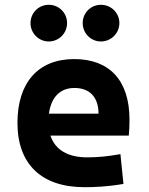

<svg xmlns="http://www.w3.org/2000/svg" viewBox="-20 -775 626 805"><path d="M334 9.8C376 9.8 431.2 7.8 497.6 -3.9L484.9 -128.9C437.5 -120.1 392.6 -115.2 345.7 -115.2C264.6 -115.2 211.4 -146.5 191.4 -206.5H520C522 -227.5 522.9 -249 522.9 -273.4C522.9 -438.5 438.5 -527.3 291 -527.3C140.1 -527.3 53.2 -428.7 53.2 -259.8C53.2 -85.9 154.8 9.8 334 9.8ZM403.3 -601.1C445.8 -601.1 480.5 -635.7 480.5 -678.2C480.5 -721.2 445.8 -754.9 403.3 -754.9C360.8 -754.9 326.7 -721.2 326.7 -678.2C326.7 -635.7 360.8 -601.1 403.3 -601.1ZM184.6 -601.1C227.1 -601.1 261.2 -635.7 261.2 -678.2C261.2 -721.2 227.1 -754.9 184.6 -754.9C142.1 -754.9 107.9 -721.2 107.9 -678.2C107.9 -635.7 142.1 -601.1 184.6 -601.1ZM185.1 -298.3C194.3 -367.7 232.4 -406.2 292 -406.2C355.5 -406.2 393.1 -368.2 393.1 -298.3Z"/></svg>

Font: CaskaydiaCove Nerd Font
Style: Bold
Weight: 700
Designer: Aaron Bell
Foundry: Saja Typeworks
Version: Version 2111.1;Nerd Fonts 2.3.0